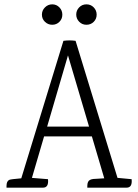

<svg xmlns="http://www.w3.org/2000/svg" viewBox="-20 -864 637 884"><path d="M563 0H382V-8Q382 -30 395 -36Q401 -39 410 -40L460 -43L403 -236H183L127 -45L201 -39Q205 0 178 0H10V-8Q10 -30 23 -36Q30 -39 78 -43L272 -676Q300 -680 328 -676L521 -45H522L586 -39Q590 0 563 0ZM197 -281H390L293 -609ZM267 -796.5Q267 -777 253.5 -763.5Q240 -750 220.5 -750Q201 -750 187 -763.5Q173 -777 173 -796.5Q173 -816 187 -830Q201 -844 220.5 -844Q240 -844 253.5 -830Q267 -816 267 -796.5ZM425 -796.5Q425 -777 411.5 -763.5Q398 -750 378 -750Q358 -750 344.5 -764Q331 -778 331 -797Q331 -816 344.5 -830Q358 -844 378 -844Q398 -844 411.5 -830Q425 -816 425 -796.5Z"/></svg>

Font: Karma Light
Style: Regular
Weight: 300
Designer: Joana Correia
Foundry: Indian Type Foundry
Version: Version 1.202;PS 1.0;hotconv 1.0.78;makeotf.lib2.5.61930; tt